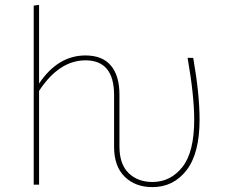

<svg xmlns="http://www.w3.org/2000/svg" viewBox="-20 -756 930 786"><path d="M771 -519Q797 -371 797 -266Q797 -128 743.5 -59Q690 10 604 10Q534 10 490.5 -32.5Q447 -75 447 -155V-367Q447 -509 330 -509Q222 -509 140 -384V0H118V-733L140 -736V-414Q217 -529 330 -529Q399 -529 434 -487.5Q469 -446 469 -369V-156Q469 -84 506.5 -47.5Q544 -11 604 -11Q678 -11 726.5 -72Q775 -133 775 -266Q775 -365 748 -519Z"/></svg>

Font: FiraGO Thin
Style: Regular
Weight: 100
Designer: bBox Type
Foundry: bBox Type GmbH
Version: Version 1.001;PS 001.001;hotconv 1.0.88;makeotf.lib2.5.64775